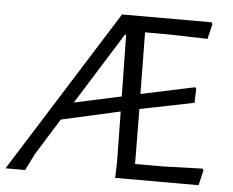

<svg xmlns="http://www.w3.org/2000/svg" viewBox="-55 -696 913 752"><g transform="rotate(5 401.5 -320.0)"><path d="M705 -381 710 -375 708 -320 495 -277 497 -61H606L762 -66L766 -59L752 0H424L426 -62L423 -261L192 -209L103 -66L70 0H-7L395 -640H747L751 -633L737 -574L584 -578H491L494 -336ZM413 -562 237 -280 422 -320 418 -562Z"/></g></svg>

Font: Alegreya Sans
Style: Italic
Weight: 400
Italic angle: -7°
Designer: Juan Pablo del Peral
Foundry: Huerta Tipografica
Version: Version 2.007